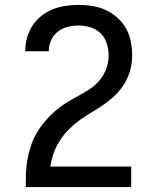

<svg xmlns="http://www.w3.org/2000/svg" viewBox="-20 -763 640 783"><path d="M85 0V-1Q85 -29 86 -57.5Q87 -86 92 -113.5Q97 -141 106 -168Q115 -195 129 -219.5Q143 -244 161 -265.5Q179 -287 200 -306Q221 -325 244.5 -340Q268 -355 293 -368.5Q318 -382 342 -397Q366 -412 384.5 -433.5Q403 -455 413 -482Q423 -509 423 -537Q423 -561 415.5 -585.5Q408 -610 390.5 -627Q373 -644 349 -651.5Q325 -659 301 -659Q278 -659 256 -653.5Q234 -648 216 -634Q198 -620 188.5 -599Q179 -578 179 -555V-554H83V-557Q83 -583 90.5 -609.5Q98 -636 112.5 -658.5Q127 -681 148.5 -698Q170 -715 195 -725Q220 -735 247 -739Q274 -743 301 -743Q329 -743 357.5 -738.5Q386 -734 411.5 -722Q437 -710 458.5 -691Q480 -672 494 -647Q508 -622 513.5 -593.5Q519 -565 519 -537Q519 -507 511.5 -478.5Q504 -450 489 -424.5Q474 -399 453 -378Q432 -357 408 -340Q384 -323 358.5 -308Q333 -293 309 -276Q285 -259 264 -238.5Q243 -218 226.5 -193.5Q210 -169 200 -141Q190 -113 185 -84H515V0Z"/></svg>

Font: Iosevka Fixed Medium Extended
Style: Regular
Weight: 500
Width: 7
Monospace: yes
Designer: Belleve Invis
Foundry: Belleve Invis
Version: Version 24.1.1; ttfautohint (v1.8.4)